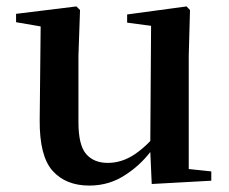

<svg xmlns="http://www.w3.org/2000/svg" viewBox="-20 -559 711 595"><path d="M256.8 16.1Q184.1 16.1 143.1 -29.5Q102.1 -75.2 103 -187L106 -477.1L29.8 -490.2V-516.1L216.8 -539.1L228 -527.8L223.1 -386.2V-180.2Q223.1 -108.9 247.1 -81.5Q271 -54.2 314 -54.2Q357.9 -54.2 397.9 -81.1Q422.9 -98.1 445.8 -122.1L448.2 -479L374 -488.8V-514.2L558.1 -539.1L568.8 -527.8L564.9 -386.2V-35.2L634.8 -27.8V1L450.2 11.2L445.8 -87.9Q413.1 -45.9 370.1 -18.1Q319.8 16.1 256.8 16.1Z"/></svg>

Font: Dream Han Serif CN W16
Style: Regular
Weight: 625
Designer: Adobe
Foundry: Pal3love
Version: Version 3.00; Sans 2.004; Serif 2.001